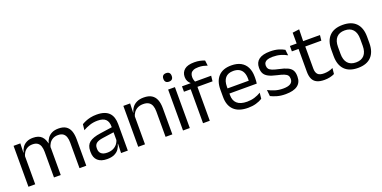

<svg xmlns="http://www.w3.org/2000/svg" viewBox="-15 -1409 4286 2153"><g transform="rotate(-20 2128.0 -332.0)"><path d="M756.3 0H675.4V-305.7Q675.4 -344.2 665.7 -372.4Q656.1 -400.7 633.9 -416.1Q611.7 -431.4 574.1 -431.4Q538.6 -431.4 512.5 -417.1Q486.4 -402.7 470.4 -378.3Q454.4 -353.9 448 -322.9L435.5 -380.5H445.6Q453.6 -411.8 472.7 -438.8Q491.7 -465.9 524.1 -482.4Q556.4 -498.9 604.5 -498.9Q658.9 -498.9 692.2 -477.5Q725.6 -456 741 -414.7Q756.3 -373.5 756.3 -314.5ZM147 0H66.1V-488.2H147L143.4 -370.8L147 -366.1ZM451.5 0H370.9V-305.6Q370.9 -344.1 361.3 -372.4Q351.6 -400.7 329.5 -416.1Q307.4 -431.4 269.8 -431.4Q234 -431.4 208 -417Q181.9 -402.5 165.9 -377.8Q150 -353 143.5 -321.5L128.7 -378.9H146.7Q153.9 -412.1 172.5 -439.3Q191.2 -466.5 222.7 -482.7Q254.3 -498.9 299.9 -498.9Q367.6 -498.9 402.7 -464.1Q437.9 -429.2 447 -361.9Q449.3 -352 450.4 -340.3Q451.5 -328.6 451.5 -317.1Z M1252 0H1171.4L1175 -118.6L1171.9 -131.1V-286.5L1172.3 -314.9Q1172.3 -374.3 1142.2 -403Q1112 -431.7 1046.4 -431.7Q994.2 -431.7 950.4 -416.5Q906.6 -401.3 872.4 -381.5L880 -450.4Q899.1 -462 925.4 -473.3Q951.7 -484.7 985.3 -492Q1018.9 -499.3 1059.3 -499.3Q1111.8 -499.3 1148.6 -486.6Q1185.4 -473.9 1208.2 -449.9Q1231 -425.8 1241.5 -392Q1252 -358.1 1252 -316.2ZM1003.4 10.7Q930.9 10.7 892.3 -24.6Q853.6 -60 853.6 -125.7V-140Q853.6 -207.4 895.3 -240.7Q937 -274.1 1028.2 -286.9L1182.5 -309.2L1186.9 -249.8L1038 -228.6Q982.2 -220.7 958.2 -201.4Q934.1 -182 934.1 -144.5V-136.6Q934.1 -97.9 957.9 -77.4Q981.7 -56.8 1029.1 -56.8Q1070.9 -56.8 1100.9 -71.4Q1130.9 -86 1149.4 -110.5Q1168 -135.1 1174.5 -165.2L1187.2 -109.8H1171.7Q1164.6 -77.8 1145.3 -50.3Q1126.1 -22.8 1091.5 -6.1Q1056.9 10.7 1003.4 10.7Z M1783.4 0H1702.5V-303.7Q1702.5 -343 1691.7 -371.5Q1681 -399.9 1656.7 -415.7Q1632.3 -431.4 1590.6 -431.4Q1552.1 -431.4 1523.8 -417Q1495.5 -402.5 1478 -377.8Q1460.5 -353 1453.5 -321.5L1439 -378.9H1456.7Q1464.3 -412.1 1484.3 -439.3Q1504.3 -466.5 1538.1 -482.7Q1571.9 -498.9 1621 -498.9Q1679.2 -498.9 1714.7 -477.1Q1750.3 -455.2 1766.8 -413.8Q1783.4 -372.3 1783.4 -312.6ZM1457 0H1376.1V-488.2H1457L1453.4 -371.1L1457 -366.3Z M1991.6 0H1910.7V-488.2H1991.6ZM1951.2 -568.2Q1926.2 -568.2 1913.8 -581.2Q1901.4 -594.3 1901.4 -617.7V-620.2Q1901.4 -643.5 1913.8 -656.6Q1926.2 -669.6 1951.2 -669.6Q1976.2 -669.6 1988.5 -656.6Q2000.9 -643.5 2000.9 -620.2V-617.7Q2000.9 -593.9 1988.5 -581Q1976.2 -568.2 1951.2 -568.2Z M2289.5 -675.8Q2327.1 -675.8 2356.9 -669.2Q2386.7 -662.7 2411.7 -652.6L2419.7 -589.1Q2395.2 -597.8 2370.3 -603.2Q2345.5 -608.5 2314.6 -608.5Q2277 -608.5 2254.3 -598.7Q2231.7 -588.9 2221.7 -571.1Q2211.8 -553.3 2211.8 -528.5V-526.2Q2211.8 -508.5 2216.4 -492.7Q2221 -476.8 2226.5 -464.1L2171.9 -462V-471.8Q2156.3 -484.1 2144.8 -505.4Q2133.2 -526.8 2133.2 -555.6V-558.1Q2133.2 -611.4 2171.2 -643.6Q2209.1 -675.8 2289.5 -675.8ZM2230.1 0H2149.6V-444.7H2230.1ZM2410.1 -404.8H2069.2V-469.4L2180.6 -469L2213.3 -469.4H2417.3Z M2685.6 11.1Q2574.1 11.1 2517.5 -43.4Q2460.9 -97.8 2460.9 -199.7V-286.6Q2460.9 -389.4 2513.6 -445.1Q2566.2 -500.9 2667 -500.9Q2734.9 -500.9 2780.6 -475.7Q2826.2 -450.4 2849.2 -403.9Q2872.1 -357.4 2872.1 -293V-274.8Q2872.1 -259.1 2870.9 -243Q2869.7 -226.9 2867.5 -211.4H2793.2Q2794 -235.6 2794.2 -257.1Q2794.4 -278.6 2794.4 -296.4Q2794.4 -341 2780.1 -371.8Q2765.9 -402.6 2737.7 -418.8Q2709.4 -435 2667 -435Q2603.9 -435 2572.5 -398.5Q2541.1 -362.1 2541.1 -294.1V-247.4L2541.5 -237.5V-190.8Q2541.5 -160.4 2550.5 -135.9Q2559.5 -111.3 2578.6 -93.8Q2597.8 -76.2 2627.5 -66.8Q2657.3 -57.5 2698.7 -57.5Q2745.8 -57.5 2786.8 -70Q2827.8 -82.6 2863.9 -104.2L2856.3 -34Q2824.1 -13.5 2780.9 -1.2Q2737.8 11.1 2685.6 11.1ZM2850.4 -211.4H2503.6V-272.7H2850.4Z M3133.9 11.1Q3075 11.1 3031.1 -1.8Q2987.2 -14.6 2958 -29.7L2950.3 -104.5Q2986.9 -85.3 3030.7 -71.4Q3074.5 -57.5 3129.8 -57.5Q3186.5 -57.5 3215.1 -75.6Q3243.7 -93.7 3243.7 -129.2V-134.5Q3243.7 -157.4 3232.8 -172.5Q3221.8 -187.7 3193.9 -199.2Q3165.9 -210.7 3114.4 -221.8Q3052.9 -235.3 3017.4 -253.5Q2981.9 -271.8 2966.8 -298.9Q2951.6 -326.1 2951.6 -365.1V-369.7Q2951.6 -433.3 2996.2 -466.5Q3040.7 -499.6 3129.8 -499.6Q3187.4 -499.6 3229.7 -486.7Q3272 -473.7 3299 -457.3L3306.7 -388.9Q3273.9 -407.8 3231.9 -420.5Q3189.9 -433.1 3137.6 -433.1Q3099.6 -433.1 3076.1 -425.3Q3052.7 -417.5 3042 -403.2Q3031.3 -388.8 3031.3 -368.9V-365.1Q3031.3 -343 3042 -327.7Q3052.7 -312.3 3079.9 -301.1Q3107.1 -289.8 3155.4 -279.6Q3217.8 -266.8 3254.6 -249.5Q3291.3 -232.2 3307.4 -205.2Q3323.4 -178.3 3323.4 -136.3V-128Q3323.4 -59.1 3275.6 -24Q3227.7 11.1 3133.9 11.1Z M3597.4 9.8Q3541 9.8 3506.6 -7.2Q3472.2 -24.2 3456.5 -58.6Q3440.8 -93 3440.8 -144.6V-452.3H3520.9V-153.9Q3520.9 -105.9 3542.9 -83.3Q3564.9 -60.7 3617.1 -60.7Q3646.5 -60.7 3673.8 -67.1Q3701.1 -73.5 3724.8 -85.5L3717.6 -16.1Q3693.8 -3.9 3662.4 3Q3630.9 9.8 3597.4 9.8ZM3712.7 -416.2H3361.1V-480.8H3719.9ZM3518.9 -473.1H3441.6L3441.2 -610.1L3522.3 -620.7Z M3996.6 12.3Q3891.7 12.3 3837.3 -44.5Q3782.9 -101.2 3782.9 -207.7V-281.9Q3782.9 -388 3837.4 -444.5Q3891.8 -500.9 3996.6 -500.9Q4101.4 -500.9 4155.6 -444.5Q4209.9 -388 4209.9 -281.9V-207.7Q4209.9 -101.2 4155.6 -44.5Q4101.4 12.3 3996.6 12.3ZM3996.6 -53.7Q4061.3 -53.7 4095.1 -92.2Q4129 -130.7 4129 -203V-286.6Q4129 -358.5 4095.2 -396.7Q4061.4 -435 3996.6 -435Q3931.8 -435 3898 -396.7Q3864.2 -358.5 3864.2 -286.6V-203Q3864.2 -130.7 3898 -92.2Q3931.8 -53.7 3996.6 -53.7Z"/></g></svg>

Font: Anek Devanagari Medium
Style: Regular
Weight: 500
Designer: Kailash Malviya (Devanagari) & Yesha Goshar (Latin)
Foundry: Ek Type
Version: Version 1.003